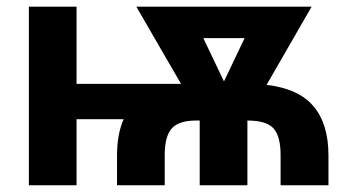

<svg xmlns="http://www.w3.org/2000/svg" viewBox="-20 -548 1046 568"><path d="M326.2 0V-88.4Q326.2 -150.9 345.7 -195.3H206.5V0H65.4V-528.3H206.5V-299.8H515.6L383.3 -528.3H901.9L768.6 -296.9Q862.8 -286.1 907.2 -233.9Q951.7 -181.6 951.7 -88.4V0H810.1V-89.4Q810.1 -144.5 789.3 -168Q768.6 -191.4 711.9 -191.4V0H570.8V-191.4H560.1Q509.3 -191.4 488.5 -168.5Q467.8 -145.5 467.3 -91.8V0ZM642.6 -307.1 703.6 -435.1H581.5Z"/></svg>

Font: Roboto-o
Style: o-Bold
Weight: 700
Designer: Google
Version: Version 2.134; 2016; ttfautohint (v1.6)